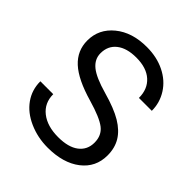

<svg xmlns="http://www.w3.org/2000/svg" viewBox="-200 -852 992 992"><g transform="rotate(45 296.5 -356.0)"><path d="M292 -316.9Q171.4 -351.6 116.5 -402.1Q61.5 -452.6 61.5 -526.9Q61.5 -610.8 128.7 -665.8Q195.8 -720.7 303.2 -720.7Q376.5 -720.7 433.8 -692.4Q491.2 -664.1 522.7 -614.3Q554.2 -564.5 554.2 -505.4H460Q460 -569.8 418.9 -606.7Q377.9 -643.6 303.2 -643.6Q233.9 -643.6 195.1 -613Q156.2 -582.5 156.2 -528.3Q156.2 -484.9 193.1 -454.8Q230 -424.8 318.6 -399.9Q407.2 -375 457.3 -345Q507.3 -314.9 531.5 -274.9Q555.7 -234.9 555.7 -180.7Q555.7 -94.2 488.3 -42.2Q420.9 9.8 308.1 9.8Q234.9 9.8 171.4 -18.3Q107.9 -46.4 73.5 -95.2Q39.1 -144 39.1 -206.1H133.3Q133.3 -141.6 180.9 -104.2Q228.5 -66.9 308.1 -66.9Q382.3 -66.9 421.9 -97.2Q461.4 -127.4 461.4 -179.7Q461.4 -231.9 424.8 -260.5Q388.2 -289.1 292 -316.9Z"/></g></svg>

Font: SteelSelectRoboto
Style: Roboto-Regular
Weight: 400
Designer: Google
Version: Version 2.137; 2017